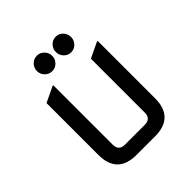

<svg xmlns="http://www.w3.org/2000/svg" viewBox="-195 -841 971 971"><g transform="rotate(-45 290.5 -356.0)"><path d="M224.6 0Q87.9 0 87.9 -136.7V-507.3L170.9 -546.9H175.8V-122.1Q175.8 -78.1 219.7 -78.1H361.3Q405.3 -78.1 405.3 -122.1V-507.3L488.3 -546.9H493.2V-136.7Q493.2 0 356.4 0ZM319.3 -695.3Q335 -711.9 357.9 -711.9Q380.9 -711.9 396.5 -695.3Q412.1 -678.7 412.1 -656.2Q412.1 -633.8 396.5 -617.2Q380.9 -600.6 357.9 -600.6Q335 -600.6 319.3 -617.2Q303.7 -633.8 303.7 -656.2Q303.7 -678.7 319.3 -695.3ZM184.1 -695.1Q200.2 -711.4 222.7 -711.4Q245.1 -711.4 261.2 -695.1Q277.3 -678.7 277.3 -656Q277.3 -633.3 261.2 -616.9Q245.1 -600.6 222.7 -600.6Q200.2 -600.6 184.1 -616.9Q168 -633.3 168 -656Q168 -678.7 184.1 -695.1Z"/></g></svg>

Font: Nova Square
Style: Book
Weight: 400
Designer: Wojciech Kalinowski "wmk69" (wmk69@o2.pl)
Foundry: Wojciech Kalinowski "wmk69" (wmk69@o2.pl)
Version: Version 3.1.0; 2021-05-23